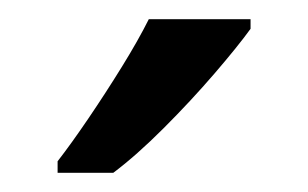

<svg xmlns="http://www.w3.org/2000/svg" viewBox="-20 -786 321 200"><path d="M241 -766V-756Q228 -738 203.5 -709.5Q179 -681 150.5 -652.5Q122 -624 98 -606H40V-618Q54 -636 72 -662.5Q90 -689 107 -716.5Q124 -744 135 -766Z"/></svg>

Font: Apis
Style: Regular
Weight: 400
Designer: Monotype Design Team
Foundry: Monotype Imaging Inc.
Version: Version 2.000; build 0001